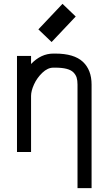

<svg xmlns="http://www.w3.org/2000/svg" viewBox="-20 -791 565 999"><path d="M248.5 -572.3 179.7 -638.2 305.2 -771 374 -705.1ZM141.6 0H68.4V-500H141.6V-458Q193.4 -512.2 257.8 -512.2H267.6Q365.2 -512.2 410.9 -469.7Q456.5 -427.2 456.5 -351.1V188H383.3V-351.1Q383.3 -372.6 378.7 -387.5Q374 -402.3 361.8 -414.6Q349.6 -426.8 326.2 -432.9Q302.7 -439 267.6 -439H257.8Q228 -439 200.2 -412.4Q172.4 -385.7 157 -351.8Q141.6 -317.9 141.6 -291.5Z"/></svg>

Font: Anka/Coder Condensed
Style: Regular
Weight: 400
Width: 4
Monospace: yes
Version: Version 1.100